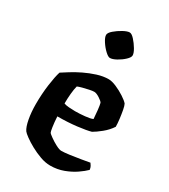

<svg xmlns="http://www.w3.org/2000/svg" viewBox="-184 -833 812 922"><g transform="rotate(30 222.0 -372.5)"><path d="M246 0Q219 0 190 -10.5Q161 -21 134.5 -35.5Q108 -50 89 -64Q70 -78 65 -85Q53 -102 46 -139.5Q39 -177 39 -221Q39 -278 46 -329.5Q53 -381 62 -409Q76 -418 100.5 -433.5Q125 -449 156 -464Q187 -479 220 -489.5Q253 -500 283 -500Q301 -500 326.5 -489Q352 -478 375 -463Q398 -448 407 -437Q412 -428 416 -406.5Q420 -385 423 -360.5Q426 -336 426 -319Q409 -293 383 -272Q357 -251 339 -241Q315 -234 265.5 -228Q216 -222 158 -222Q160 -189 163.5 -165.5Q167 -142 170 -137Q173 -133 189.5 -121Q206 -109 226 -98.5Q246 -88 257 -88Q273 -88 302.5 -92Q332 -96 361.5 -101Q391 -106 407 -109Q411 -104 415.5 -96Q420 -88 421 -77Q406 -62 380 -44Q354 -26 319.5 -13Q285 0 246 0ZM219 -286Q243 -286 273 -289Q303 -292 315 -298Q314 -317 311 -344.5Q308 -372 305 -382Q302 -389 283.5 -401Q265 -413 253 -413Q244 -413 227 -409.5Q210 -406 193 -401.5Q176 -397 167 -393Q162 -375 159.5 -347.5Q157 -320 157 -293Q166 -289 184.5 -287.5Q203 -286 219 -286ZM236 -591Q226 -591 209 -607Q192 -623 178.5 -644Q165 -665 165 -678Q165 -690 183 -705.5Q201 -721 223 -733Q245 -745 258 -745Q269 -745 284.5 -728Q300 -711 312.5 -690Q325 -669 325 -656Q325 -645 308.5 -629.5Q292 -614 271 -602.5Q250 -591 236 -591Z"/></g></svg>

Font: Texturina 72pt
Style: Bold
Weight: 700
Designer: Guillermo Torres Carreño
Foundry: Omnibus-Type
Version: Version 1.002; ttfautohint (v1.8.3)